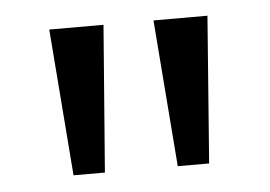

<svg xmlns="http://www.w3.org/2000/svg" viewBox="-32 -753 472 336"><g transform="rotate(-5 204.0 -585.0)"><path d="M160.2 -713.9 140.1 -456.1H85L64.9 -713.9ZM342.8 -713.9 323.2 -456.1H268.1L248 -713.9Z"/></g></svg>

Font: NotoPenekeko
Style: Regular
Weight: 400
Designer: Monotype Design team
Foundry: Monotype Imaging Inc.
Version: Version 1.04